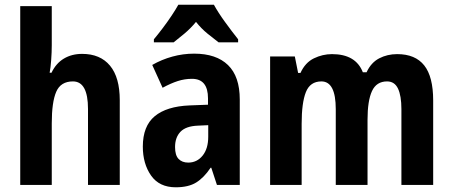

<svg xmlns="http://www.w3.org/2000/svg" viewBox="-20 -786 1925 816"><path d="M200 -594Q200 -564 197.5 -530.5Q195 -497 191 -477H199Q218 -517 251.5 -537Q285 -557 329 -557Q406 -557 447.5 -507Q489 -457 489 -360V0H354V-323Q354 -440 290 -440Q238 -440 219 -396Q200 -352 200 -262V0H66V-760H200Z M805 -558Q899 -558 949 -509.5Q999 -461 999 -363V0H902L878 -73H875Q847 -31 814 -10.5Q781 10 727 10Q657 10 622 -40Q587 -90 587 -163Q587 -250 637.5 -292Q688 -334 786 -338L864 -341V-368Q864 -451 796 -451Q765 -451 735.5 -441.5Q706 -432 671 -413L627 -510Q667 -533 712.5 -545.5Q758 -558 805 -558ZM821 -252Q770 -250 747 -226Q724 -202 724 -161Q724 -126 739 -110.5Q754 -95 780 -95Q817 -95 841 -124.5Q865 -154 865 -205V-254ZM889 -766Q907 -733 936 -693Q965 -653 992 -619V-606H909Q889 -621 862 -643Q835 -665 813 -693Q790 -665 763 -642.5Q736 -620 718 -606H634V-619Q650 -638 670.5 -665Q691 -692 709 -719Q727 -746 738 -766Z M1668 -556Q1745 -556 1783 -508Q1821 -460 1821 -359V0H1686V-322Q1686 -379 1671.5 -409.5Q1657 -440 1625 -440Q1580 -440 1561 -399Q1542 -358 1542 -277V0H1407V-322Q1407 -440 1346 -440Q1298 -440 1280 -394.5Q1262 -349 1262 -260V0H1128V-546H1233L1247 -476H1257Q1277 -520 1314 -538Q1351 -556 1391 -556Q1492 -556 1522 -479H1538Q1557 -520 1591.5 -538Q1626 -556 1668 -556Z"/></svg>

Font: Noto Sans Sinhala UI Condensed
Style: Bold
Weight: 700
Width: 3
Designer: Jelle Bosma - Monotype Design Team
Foundry: Monotype Imaging Inc.
Version: Version 2.006; ttfautohint (v1.8.4.7-5d5b)